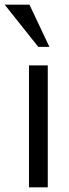

<svg xmlns="http://www.w3.org/2000/svg" viewBox="-54 -804 297 828"><path d="M159 -602H111L-34 -784H73ZM152 -522V4H71V-522Z"/></svg>

Font: Repo Regular
Style: Regular
Weight: 400
Designer: Stefan Peev
Foundry: Context Ltd
Version: Version 1.502